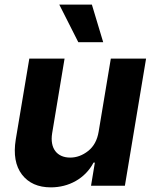

<svg xmlns="http://www.w3.org/2000/svg" viewBox="-20 -797 662 824"><path d="M47.6 -198.2 105.8 -545.5H257.1L203.8 -225.1Q199.9 -201 203.5 -181.6Q207 -162.3 217.2 -148.8Q227.3 -135.3 243.6 -128Q259.9 -120.7 281.2 -120.7Q322.4 -120.7 358.3 -149.1Q394.5 -177.6 403.4 -232.2L455.6 -545.5H606.9L516 0H370.7L387.1 -99.1H381.4Q367.9 -73.5 348.4 -53.6Q328.8 -33.7 305 -20.2Q281.2 -6.7 254.1 0.2Q226.9 7.1 198.2 7.1Q116.5 7.1 74.2 -47.9Q32.3 -103 47.6 -198.2ZM234.4 -777.3H374.3L422.9 -615.8H316.1Z"/></svg>

Font: Inter P
Style: Bold Italic
Weight: 700
Italic angle: 9.39999°
Designer: Rasmus Andersson
Foundry: rsms
Version: Version 3.018;git-588b23468